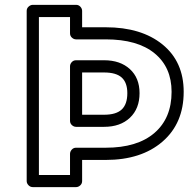

<svg xmlns="http://www.w3.org/2000/svg" viewBox="-20 -745 776 790"><path d="M89.8 0V-700.2Q89.8 -710.9 97.9 -718Q106 -725.1 115.2 -725.1H293Q303.7 -725.1 310.8 -717.3Q317.9 -709.5 317.9 -700.2V-632.8H415Q561.5 -632.8 648.7 -562Q735.8 -491.2 735.8 -367.2Q735.8 -237.8 648.7 -162.4Q561.5 -86.9 415 -86.9H317.9V0Q317.9 10.7 310.1 17.8Q302.2 24.9 293 24.9H115.2Q104.5 24.9 97.2 17.1Q89.8 9.3 89.8 0ZM140.1 -24.9H268.1V-111.8Q268.1 -121.1 275.1 -129.2Q282.2 -137.2 293 -137.2H415Q544.9 -137.2 615.5 -198Q686 -258.8 686 -367.2Q686 -468.3 616 -525.6Q545.9 -583 415 -583H293Q283.7 -583 275.9 -590.1Q268.1 -597.2 268.1 -607.9V-674.8H140.1ZM268.1 -248V-472.2Q268.1 -481.4 275.1 -489.3Q282.2 -497.1 293 -497.1H408.2Q474.6 -497.1 514.4 -460.7Q554.2 -424.3 554.2 -361.8Q554.2 -297.9 514.6 -260.5Q475.1 -223.1 408.2 -223.1H293Q283.7 -223.1 275.9 -230.2Q268.1 -237.3 268.1 -248ZM317.9 -272.9H408.2Q458 -272.9 481 -294.7Q503.9 -316.4 503.9 -361.8Q503.9 -404.8 481 -425.8Q458 -446.8 408.2 -446.8H317.9Z"/></svg>

Font: Trueno Bold Outline
Style: Regular
Weight: 700
Width: 6
Designer: Julieta Ulanovsky
Foundry: Julieta Ulanovsky
Version: Version 3.001b | FøM Fix